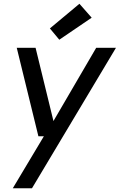

<svg xmlns="http://www.w3.org/2000/svg" viewBox="-20 -780 636 1020"><path d="M48 220 213 -56H184L69 -526H169L264 -137L491 -526H596L150 220ZM295 -569 245 -629 402 -760 467 -686Z"/></svg>

Font: DM Sans 9pt Medium
Style: Italic
Weight: 500
Italic angle: -10°
Version: Version 4.004;gftools[0.9.30]